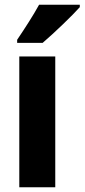

<svg xmlns="http://www.w3.org/2000/svg" viewBox="-20 -786 355 806"><path d="M315 -756V-766H144C120 -722 85 -668 52 -619V-606H159C208 -648 283 -720 315 -756ZM212 0V-549H61V0Z"/></svg>

Font: Noto Sans Gujarati Condensed ExtraBold
Style: Regular
Weight: 800
Width: 3
Designer: Jelle Bosma - Monotype Design Team, Universal Thirst
Foundry: Monotype Imaging Inc.
Version: Version 2.106